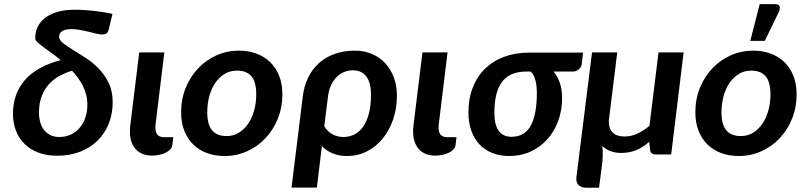

<svg xmlns="http://www.w3.org/2000/svg" viewBox="-20 -733 3826 911"><path d="M496.1 -594.7Q492.7 -579.1 484.9 -574.2Q477.1 -569.3 462.9 -569.3Q454.6 -569.3 438.2 -573.2Q421.9 -577.1 402.1 -582Q382.3 -586.9 360.6 -590.8Q338.9 -594.7 319.8 -594.7Q287.6 -594.7 273.9 -584.5Q260.3 -574.2 260.3 -560.1Q260.3 -543.5 279.1 -528.6Q297.9 -513.7 326.2 -496.3Q354.5 -479 387.5 -457.8Q420.4 -436.5 448.7 -407.2Q477.1 -377.9 495.8 -339.1Q514.6 -300.3 514.6 -247.6Q514.6 -192.9 496.1 -146.5Q477.5 -100.1 443.4 -66.2Q409.2 -32.2 360.4 -13.2Q311.5 5.9 251.5 5.9Q201.2 5.9 162.1 -9Q123 -23.9 96.2 -50.5Q69.3 -77.1 55.4 -113.5Q41.5 -149.9 41.5 -192.9Q41.5 -287.6 97.9 -352.8Q154.3 -418 268.1 -447.8Q245.1 -466.8 223.4 -482.4Q201.7 -498 184.6 -510.7Q167.5 -523.4 157.2 -533.4Q147 -543.5 147 -550.8Q147 -580.6 158.9 -605.7Q170.9 -630.9 194.6 -648.9Q218.3 -667 254.2 -677Q290 -687 338.4 -687Q356.4 -687 379.2 -685.5Q401.9 -684.1 425.5 -681.4Q449.2 -678.7 472.2 -675Q495.1 -671.4 513.7 -667ZM394.5 -237.8Q394.5 -261.2 388.9 -283.2Q383.3 -305.2 373.5 -325Q363.8 -344.7 350.3 -363Q336.9 -381.3 321.8 -397.5Q293.9 -389.2 265.9 -374.8Q237.8 -360.4 215.3 -336.9Q192.9 -313.5 179 -279.5Q165 -245.6 165 -198.7Q165 -175.3 170.7 -154.1Q176.3 -132.8 188.2 -117.2Q200.2 -101.6 218.5 -92.3Q236.8 -83 261.7 -83Q290 -83 314.5 -93.8Q338.9 -104.5 356.7 -124.8Q374.5 -145 384.5 -173.6Q394.5 -202.1 394.5 -237.8Z M640.6 -484.4H759.8L718.3 -144.5Q714.4 -113.8 723.9 -97.9Q733.4 -82 759.8 -82H802.2L797.9 -45.9Q796.4 -33.2 787.4 -23.7Q778.3 -14.2 764.6 -7.8Q751 -1.5 734.1 2Q717.3 5.4 701.2 5.4Q671.4 5.4 650.1 -5.4Q628.9 -16.1 616 -35.2Q603 -54.2 598.6 -80.6Q594.2 -106.9 598.1 -137.7Z M1055.2 -87.4Q1087.9 -87.4 1113.8 -103.5Q1139.6 -119.6 1158 -146.7Q1176.3 -173.8 1186 -209.7Q1195.8 -245.6 1195.8 -285.2Q1195.8 -344.2 1173.1 -371.1Q1150.4 -397.9 1104 -397.9Q1071.8 -397.9 1045.7 -382.1Q1019.5 -366.2 1001.2 -339.4Q982.9 -312.5 973.1 -276.4Q963.4 -240.2 963.4 -200.2Q963.4 -142.1 986.3 -114.7Q1009.3 -87.4 1055.2 -87.4ZM1045.4 7.3Q1001 7.3 963.1 -6.3Q925.3 -20 897.9 -46.4Q870.6 -72.8 855 -111.3Q839.4 -149.9 839.4 -199.7Q839.4 -262.7 861.1 -316.2Q882.8 -369.6 920.2 -408.9Q957.5 -448.2 1007.3 -470.5Q1057.1 -492.7 1113.8 -492.7Q1158.2 -492.7 1195.8 -479Q1233.4 -465.3 1261 -439Q1288.6 -412.6 1304.2 -374Q1319.8 -335.4 1319.8 -285.6Q1319.8 -223.6 1298.3 -170.2Q1276.9 -116.7 1239.5 -77.1Q1202.1 -37.6 1152.1 -15.1Q1102.1 7.3 1045.4 7.3Z M1416.5 -274.4Q1422.4 -324.2 1441.9 -364.5Q1461.4 -404.8 1493.2 -433.3Q1524.9 -461.9 1567.9 -477.3Q1610.8 -492.7 1664.6 -492.7Q1706.5 -492.7 1742.9 -477.8Q1779.3 -462.9 1805.9 -435.1Q1832.5 -407.2 1847.9 -367.7Q1863.3 -328.1 1863.3 -278.8Q1863.3 -219.2 1845.5 -167Q1827.6 -114.7 1796.1 -75.9Q1764.6 -37.1 1721.2 -14.9Q1677.7 7.3 1626.5 7.3Q1588.9 7.3 1559.1 -4.9Q1529.3 -17.1 1507.3 -39.6L1483.4 157.2H1363.3ZM1518.6 -133.8Q1535.6 -106.4 1559.6 -94.7Q1583.5 -83 1608.9 -83Q1637.7 -83 1661.9 -95.2Q1686 -107.4 1703.4 -132.3Q1720.7 -157.2 1730.5 -194.8Q1740.2 -232.4 1740.2 -283.2Q1740.2 -314 1734.1 -335.9Q1728 -357.9 1716.6 -372.1Q1705.1 -386.2 1689.2 -392.8Q1673.3 -399.4 1653.8 -399.4Q1632.3 -399.4 1612.8 -391.4Q1593.3 -383.3 1577.4 -367.4Q1561.5 -351.6 1550.5 -328.1Q1539.6 -304.7 1536.1 -274.4Z M1984.4 -484.4H2103.5L2062 -144.5Q2058.1 -113.8 2067.6 -97.9Q2077.1 -82 2103.5 -82H2146L2141.6 -45.9Q2140.1 -33.2 2131.1 -23.7Q2122.1 -14.2 2108.4 -7.8Q2094.7 -1.5 2077.9 2Q2061 5.4 2044.9 5.4Q2015.1 5.4 1993.9 -5.4Q1972.7 -16.1 1959.7 -35.2Q1946.8 -54.2 1942.4 -80.6Q1938 -106.9 1941.9 -137.7Z M2606.4 -393.6Q2625.5 -371.6 2636.2 -340.1Q2647 -308.6 2647 -267.6Q2647 -208.5 2628.2 -158.2Q2609.4 -107.9 2575.9 -71Q2542.5 -34.2 2496.6 -13.4Q2450.7 7.3 2396 7.3Q2351.6 7.3 2315.7 -7.1Q2279.8 -21.5 2254.6 -48.3Q2229.5 -75.2 2216.1 -113.5Q2202.6 -151.9 2202.6 -199.2Q2202.6 -265.6 2223.4 -318.4Q2244.1 -371.1 2282 -407.7Q2319.8 -444.3 2373 -463.9Q2426.3 -483.4 2490.7 -483.4H2746.6L2739.7 -426.8Q2738.8 -421.4 2735.6 -415.5Q2732.4 -409.7 2727.1 -404.8Q2721.7 -399.9 2714.6 -396.7Q2707.5 -393.6 2698.7 -393.6ZM2527.3 -292Q2527.3 -308.1 2525.6 -323.7Q2523.9 -339.4 2520.3 -353Q2516.6 -366.7 2510.7 -377.2Q2504.9 -387.7 2497.1 -393.6H2479Q2437.5 -393.6 2408.4 -380.9Q2379.4 -368.2 2361.1 -343.3Q2342.8 -318.4 2334.2 -281.5Q2325.7 -244.6 2325.7 -196.8Q2325.7 -142.1 2345.7 -113Q2365.7 -84 2407.2 -84Q2470.2 -84 2498.8 -137.7Q2527.3 -191.4 2527.3 -292Z M2908.7 -484.4 2868.7 -160.2Q2867.7 -124.5 2886.2 -105Q2904.8 -85.4 2943.4 -85.4Q2975.1 -85.4 3004.4 -99.1Q3033.7 -112.8 3061.5 -136.2L3104.5 -484.4H3223.6L3164.6 0H3090.8Q3079.6 0 3072.5 -5.4Q3065.4 -10.7 3064.5 -22L3060.5 -60.1Q3043.5 -45.4 3027.6 -35.4Q3011.7 -25.4 2995.6 -19.3Q2979.5 -13.2 2962.6 -10.3Q2945.8 -7.3 2926.8 -7.3Q2898.4 -7.3 2876 -16.1Q2853.5 -24.9 2837.9 -40.5Q2840.3 -19.5 2839.8 3.4Q2839.4 26.4 2836.9 45.4L2822.3 157.7H2762.7Q2737.8 157.7 2725.1 145Q2712.4 132.3 2714.8 108.4L2789.1 -484.4Z M3485.4 7.3Q3440.9 7.3 3403.1 -6.3Q3365.2 -20 3337.9 -46.4Q3310.5 -72.8 3294.9 -111.3Q3279.3 -149.9 3279.3 -199.7Q3279.3 -262.7 3301 -316.2Q3322.8 -369.6 3360.1 -408.9Q3397.5 -448.2 3447.3 -470.5Q3497.1 -492.7 3553.7 -492.7Q3598.1 -492.7 3635.7 -479Q3673.3 -465.3 3700.9 -439Q3728.5 -412.6 3744.1 -374Q3759.8 -335.4 3759.8 -285.6Q3759.8 -223.6 3738.3 -170.2Q3716.8 -116.7 3679.4 -77.1Q3642.1 -37.6 3592 -15.1Q3542 7.3 3485.4 7.3ZM3495.1 -87.4Q3527.8 -87.4 3553.7 -103.5Q3579.6 -119.6 3597.9 -146.7Q3616.2 -173.8 3626 -209.7Q3635.7 -245.6 3635.7 -285.2Q3635.7 -344.2 3613 -371.1Q3590.3 -397.9 3543.9 -397.9Q3511.7 -397.9 3485.6 -382.1Q3459.5 -366.2 3441.2 -339.4Q3422.9 -312.5 3413.1 -276.4Q3403.3 -240.2 3403.3 -200.2Q3403.3 -142.1 3426.3 -114.7Q3449.2 -87.4 3495.1 -87.4ZM3540 -539.1 3584.5 -713.4H3657.7Q3674.3 -713.4 3678.7 -702.9Q3683.1 -692.4 3674.8 -675.3L3608.9 -539.1Z"/></svg>

Font: Carlito
Style: Bold Italic
Weight: 700
Italic angle: -7°
Designer: Lukasz Dziedzic
Foundry: tyPoland Lukasz Dziedzic
Version: Version 1.104